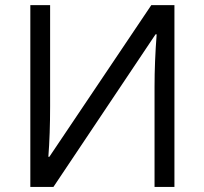

<svg xmlns="http://www.w3.org/2000/svg" viewBox="-20 -734 802 754"><path d="M99.1 -713.9H176.8V-316.9Q176.8 -207 169.9 -118.2H173.8L574.2 -713.9H665V0H586.9V-393.1Q586.9 -491.2 595.2 -599.1H590.8L189.9 0H99.1Z"/></svg>

Font: OpenSans-Regular
Style: Regular
Weight: 400
Foundry: Ascender Corporation
Version: Version 1.10